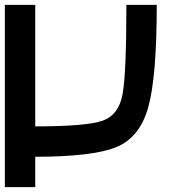

<svg xmlns="http://www.w3.org/2000/svg" viewBox="-20 -645 790 790"><path d="M125 -625V-125Q335.9 -125 402.3 -148.4Q468.8 -171.9 484.4 -257.8Q500 -343.8 500 -625H625Q625 -328.1 589.8 -203.1Q554.7 -78.1 457 -39.1Q359.4 0 125 0V125H0V-625Z"/></svg>

Font: CraftyPE
Style: Regular
Weight: 400
Designer: Erek Butcher
Foundry: Haunted Coop
Version: Version 0.018;April 4, 2024;FontCreator 15.0.0.2962 64-bit